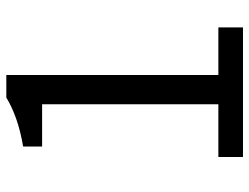

<svg xmlns="http://www.w3.org/2000/svg" viewBox="-109 -664 773 595"><g transform="rotate(-90 277.5 -366.5)"><path d="M88.4 0V-76.3H251.9V-622.5H121V-681.3Q170 -689.8 206.7 -702.8Q243.4 -715.7 272.6 -733.4H342.6V-76.3H490.1V0Z"/></g></svg>

Font: Noto Sans SC Thin
Style: Regular
Weight: 100
Designer: Ryoko NISHIZUKA 西塚涼子 (kana, bopomofo & ideographs); Paul D. Hunt (Latin, Greek & Cyrillic); Sandoll Communications 산돌커뮤니
Foundry: Adobe
Version: Version 2.004-H2;hotconv 1.0.118;makeotfexe 2.5.65603